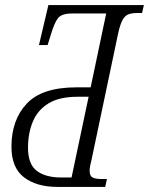

<svg xmlns="http://www.w3.org/2000/svg" viewBox="-20 -734 585 754"><path d="M205 0Q124 0 74.5 -37.5Q25 -75 25 -158Q25 -263 85 -327Q145 -391 280 -391H336L397 -681H262Q223 -681 208.5 -663.5Q194 -646 180 -599L167 -557H133L170 -714H545L538 -683H521Q499 -683 485 -678Q471 -673 461.5 -656Q452 -639 444 -603L340 -109Q337 -97 334.5 -85Q332 -73 332 -64Q332 -43 343.5 -37Q355 -31 379 -31H400L393 0ZM220 -37H261L328 -354H284Q213 -354 170.5 -328Q128 -302 109 -256.5Q90 -211 90 -154Q90 -89 124.5 -63Q159 -37 220 -37Z"/></svg>

Font: Noto Serif ExtraCondensed Light
Style: Italic
Weight: 300
Width: 2
Italic angle: -12°
Designer: Monotype Design Team
Foundry: Monotype Imaging Inc.
Version: Version 2.014; ttfautohint (v1.8.4.7-5d5b)